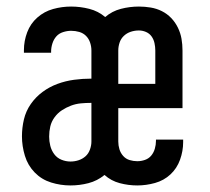

<svg xmlns="http://www.w3.org/2000/svg" viewBox="-20 -558 640 586"><path d="M195 8Q165 8 136 -1Q107 -10 86 -31.5Q65 -53 56 -82.5Q47 -112 47 -142Q47 -168 53 -193.5Q59 -219 74 -240.5Q89 -262 110 -277.5Q131 -293 155.5 -302Q180 -311 206 -314.5Q232 -318 258 -318H259V-404Q259 -416 255 -428Q251 -440 242.5 -448.5Q234 -457 222 -460.5Q210 -464 197 -464Q185 -464 172.5 -460Q160 -456 152 -447Q144 -438 140 -425.5Q136 -413 136 -401Q136 -400 136 -399Q136 -398 136 -397H53Q53 -399 53 -401Q53 -403 53 -405Q53 -433 63 -459.5Q73 -486 94 -504.5Q115 -523 142 -530.5Q169 -538 197 -538Q225 -538 252.5 -531Q280 -524 301 -506Q322 -524 349 -531Q376 -538 404 -538Q422 -538 440 -535Q458 -532 474 -524Q490 -516 502.5 -503Q515 -490 523 -473.5Q531 -457 534 -439.5Q537 -422 537 -404V-228H341V-126Q341 -114 344.5 -102.5Q348 -91 356 -82Q364 -73 375.5 -69.5Q387 -66 399 -66Q411 -66 422.5 -70Q434 -74 441.5 -83Q449 -92 452.5 -104Q456 -116 456 -128Q456 -129 456 -130Q456 -131 456 -132H539Q539 -130 539 -128Q539 -126 539 -124Q539 -97 529.5 -70.5Q520 -44 500 -25.5Q480 -7 453 0.5Q426 8 399 8Q372 8 345.5 1Q319 -6 299 -24Q277 -6 250 1Q223 8 195 8ZM341 -302H454V-404Q454 -415 451.5 -426.5Q449 -438 442.5 -447Q436 -456 425.5 -460.5Q415 -465 404 -465Q391 -465 379 -461Q367 -457 358 -448.5Q349 -440 345 -428Q341 -416 341 -404ZM195 -65Q208 -65 220 -69Q232 -73 241 -81Q250 -89 254.5 -101.5Q259 -114 259 -126V-244H258Q242 -244 226.5 -242.5Q211 -241 196.5 -235.5Q182 -230 169 -221.5Q156 -213 146.5 -200Q137 -187 133.5 -172Q130 -157 130 -141Q130 -127 133.5 -113Q137 -99 145.5 -87.5Q154 -76 167.5 -70.5Q181 -65 195 -65Z"/></svg>

Font: Iosevka Mono
Style: Regular
Weight: 400
Designer: Belleve Invis
Foundry: Belleve Invis
Version: Version 11.1.1